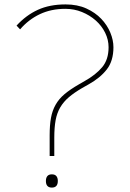

<svg xmlns="http://www.w3.org/2000/svg" viewBox="-20 -840 589 870"><path d="M494 -626Q494 -564 464 -525.5Q434 -487 382 -458L352 -441Q316 -420 292 -399.5Q268 -379 253 -353.5Q238 -328 232 -295Q226 -262 226 -217V-133H205V-227Q205 -273 211 -306Q217 -339 232 -365.5Q247 -392 272.5 -413.5Q298 -435 338 -458L364 -473Q414 -501 443 -535.5Q472 -570 472 -626Q472 -660 456.5 -691.5Q441 -723 414 -747Q387 -771 351.5 -785.5Q316 -800 276 -800Q212 -800 161 -776Q110 -752 71 -707L55 -724Q98 -771 151.5 -795.5Q205 -820 277 -820Q331 -820 371.5 -801.5Q412 -783 439 -754.5Q466 -726 480 -692Q494 -658 494 -626ZM242 -20Q242 10 215 10Q188 10 188 -20Q188 -34 194.5 -42Q201 -50 215 -50Q229 -50 235.5 -42Q242 -34 242 -20Z"/></svg>

Font: TypoPRO Sinkin Sans
Style: 100 Thin
Weight: 100
Designer: Keith Bates
Foundry: K-Type
Version: Sinkin Sans (version 1.0)  by Keith Bates   •   © 2014   www